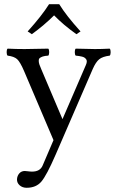

<svg xmlns="http://www.w3.org/2000/svg" viewBox="-20 -663 555 915"><path d="M61 190.9Q62 174.8 72 163.3Q82 151.9 98.1 151.9Q103 151.9 113.3 153.3Q123.5 154.8 132.8 154.8Q170.9 154.8 183.1 126L234.9 4.9L95.2 -323.2Q76.2 -367.7 61.8 -380.9Q47.4 -394 16.1 -397.9Q11.7 -402.3 11.7 -414.6Q11.7 -426.8 16.1 -431.2Q56.2 -429.2 97.2 -429.2Q135.7 -429.2 210 -431.2Q214.4 -426.8 214.4 -414.6Q214.4 -402.3 210 -397.9Q193.4 -397 183.3 -393.6Q173.3 -390.1 168.7 -385.7Q164.1 -381.3 164.6 -372.6Q165 -363.8 167.7 -355.7Q170.4 -347.7 176.8 -333L277.8 -95.2L389.2 -353Q393.1 -361.8 393.6 -368.7Q394 -375.5 390.9 -380.1Q387.7 -384.8 383.3 -387.9Q378.9 -391.1 371.1 -393.1Q363.3 -395 356.7 -396Q350.1 -397 340.8 -397.9Q336.4 -402.3 336.4 -414.6Q336.4 -426.8 340.8 -431.2Q400.4 -429.2 432.1 -429.2Q462.9 -429.2 502.9 -431.2Q507.3 -426.8 507.3 -414.6Q507.3 -402.3 502.9 -397.9Q468.8 -393.6 452.6 -380.4Q436.5 -367.2 421.9 -334L245.1 74.2Q202.1 173.3 177 202.6Q151.9 231.9 106.9 231.9Q86.9 231.9 73.5 220Q60.1 208 61 190.9ZM111.8 -513.2Q179.2 -587.9 213.9 -643.1H262.2Q295.4 -588.9 363.8 -513.2L344.2 -500Q282.2 -543.9 237.8 -589.8Q191.4 -543.5 131.8 -500Z"/></svg>

Font: Common Serif
Style: Regular
Weight: 400
Designer: Philipp H. Poll, Khaled Hosny
Foundry: Stefan Peev, Context Ltd.
Version: Version 1.026